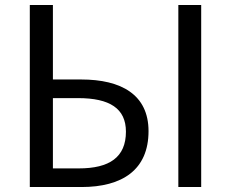

<svg xmlns="http://www.w3.org/2000/svg" viewBox="-20 -753 931 773"><path d="M100 0H308C472 0 578 -69 578 -225C578 -372 468 -433 307 -433H193V-733H100ZM193 -75V-358H294C422 -358 487 -316 487 -223C487 -120 421 -75 297 -75ZM698 0H790V-733H698Z"/></svg>

Font: Noto Sans CJK JP Regular
Style: Regular
Weight: 400
Designer: Ryoko NISHIZUKA (kana & ideographs); Paul D. Hunt (Latin, Greek & Cyrillic); Wenlong ZHANG (bopomofo); Sandoll Communica
Foundry: Adobe Systems Incorporated
Version: Version 1.001;PS 1.001;hotconv 1.0.78;makeotf.lib2.5.61930